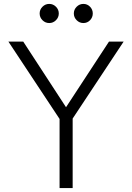

<svg xmlns="http://www.w3.org/2000/svg" viewBox="-20 -963 676 983"><path d="M266.5 -859.5Q252 -845 232 -845Q212 -845 197.5 -859.5Q183 -874 183 -894Q183 -914 197.5 -928.5Q212 -943 232 -943Q252 -943 266.5 -928.5Q281 -914 281 -894Q281 -874 266.5 -859.5ZM441 -859.5Q427 -845 407 -845Q387 -845 372.5 -859.5Q358 -874 358 -894Q358 -914 372.5 -928.5Q387 -943 407 -943Q427 -943 441 -928.5Q455 -914 455 -894Q455 -874 441 -859.5ZM613 -750 352 -356V0H285V-354L23 -750H99L318 -414L538 -750Z"/></svg>

Font: Orkney Light
Style: Regular
Weight: 300
Designer: Samuel Oakes and Alfredo Marco Pradil
Foundry: Alfredo Marco Pradil
Version: 1.0; ttfautohint (v1.5)